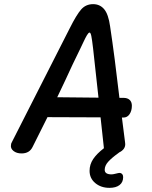

<svg xmlns="http://www.w3.org/2000/svg" viewBox="-20 -731 734 926"><path d="M575 -164H568L583 -46L584 -36Q584 -22 576 -12Q568 -2 555 4L550 8Q518 31 501.5 49.5Q485 68 485 88Q485 110 518 110Q525 110 538.5 106.5Q552 103 556 103Q564 103 569 108.5Q574 114 574 123Q574 148 556.5 161.5Q539 175 508 175Q467 175 439.5 152Q412 129 412 93Q412 62 429.5 36Q447 10 481 -16V-18L465 -165L209 -166L137 -22Q122 9 84 9Q60 9 45 -3Q30 -15 33 -32Q33 -39 38 -47L163 -293Q303 -568 316 -594Q349 -660 371.5 -685.5Q394 -711 429 -711Q462 -711 482.5 -686.5Q503 -662 511 -604Q533 -458 556 -259H576Q595 -259 605.5 -249Q616 -239 616 -221Q616 -197 605 -180.5Q594 -164 575 -164ZM455 -260 429 -497Q424 -540 420.5 -557Q417 -574 412 -574Q407 -574 399.5 -561.5Q392 -549 382.5 -528.5Q373 -508 369 -500Q328 -417 295 -344L256 -262Z"/></svg>

Font: Mali Medium
Style: Italic
Weight: 500
Italic angle: -10°
Version: Version 1.000; ttfautohint (v1.6)